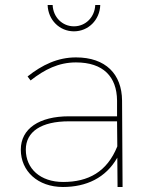

<svg xmlns="http://www.w3.org/2000/svg" viewBox="-20 -746 602 766"><path d="M275 -621C332 -621 378 -666 380 -726H360C358 -678 322 -641 275 -641C228 -641 192 -678 190 -726H170C172 -666 218 -621 275 -621ZM469 0 467 -345C466 -450 402 -517 283 -517C210 -517 148 -487 90 -441L102 -425C158 -469 214 -497 283 -497C392 -497 446 -440 447 -345V-282H255C137 -282 63 -233 63 -149C63 -63 131 0 231 0C324 0 402 -36 448 -117L449 0ZM232 -20C141 -20 83 -73 83 -149C83 -221 145 -262 255 -262H447L448 -162C407 -60 332 -20 232 -20Z"/></svg>

Font: Montserrat Thin
Style: Regular
Weight: 250
Designer: Julieta Ulanovsky
Foundry: Julieta Ulanovsky
Version: Version 4.000